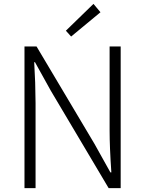

<svg xmlns="http://www.w3.org/2000/svg" viewBox="-20 -968 747 988"><path d="M106 -729H168L466 -228L548 -81H553Q544 -211 544 -297V-729H601V0H539L241 -502L160 -648H156Q157 -613 161 -543Q163 -473 163 -437V0H106ZM319 -810 461 -948 497 -905 346 -780Z"/></svg>

Font: Merged Yaku Han JP Light
Style: Regular
Weight: 300
Designer: Ryoko NISHIZUKA 西塚涼子 (kana, bopomofo & ideographs); Paul D. Hunt (Latin, Greek & Cyrillic); Sandoll Communications 산돌커뮤니
Foundry: Adobe
Version: Version 2.004